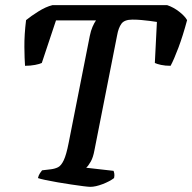

<svg xmlns="http://www.w3.org/2000/svg" viewBox="-20 -724 745 744"><path d="M330 0Q323 0 303 -2.5Q283 -5 256.5 -9Q230 -13 203.5 -17.5Q177 -22 156 -26.5Q135 -31 127 -34Q130 -46 135 -53Q140 -60 143 -64L177 -68Q193 -70 205 -76Q217 -82 227 -103Q237 -124 246 -170L328 -585Q332 -605 338.5 -620Q345 -635 352 -645H197L142 -480Q134 -476 116 -472.5Q98 -469 77 -469Q75 -495 74.5 -542Q74 -589 81 -646Q99 -661 128.5 -679.5Q158 -698 183 -704H628Q652 -696 674 -679Q696 -662 705 -646Q689 -586 671.5 -539.5Q654 -493 641 -469Q620 -469 604 -472.5Q588 -476 580 -480L588 -639Q576 -641 560 -643Q544 -645 527.5 -646.5Q511 -648 493 -648Q462 -648 450.5 -632Q439 -616 434 -588L346 -142Q341 -114 331.5 -97.5Q322 -81 314 -74L420 -62Q422 -57 423 -50.5Q424 -44 422 -34Q405 -21 377.5 -10.5Q350 0 330 0Z"/></svg>

Font: Texturina 12pt SemiBold
Style: Italic
Weight: 600
Italic angle: -11°
Version: Version 1.002